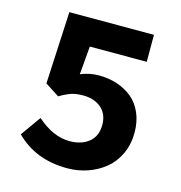

<svg xmlns="http://www.w3.org/2000/svg" viewBox="-101 -751 802 853"><g transform="rotate(15 300.0 -324.0)"><path d="M283.2 12.2Q138.2 12.2 45.9 -80.1L111.8 -172.9Q186.5 -106.9 262.2 -106.9Q317.4 -106.9 351.1 -134.8Q384.8 -162.6 384.8 -213.9Q384.8 -263.7 352.8 -291.3Q320.8 -318.8 269 -318.8Q238.3 -318.8 216.8 -312Q195.3 -305.2 162.1 -286.1L97.2 -328.1L113.8 -660.2H502.9V-536.1H241.2L230 -405.8Q270.5 -422.9 314 -422.9Q358.9 -422.9 397.7 -410.2Q436.5 -397.5 466.8 -373Q497.1 -348.6 514.6 -308.6Q532.2 -268.6 532.2 -217.8Q532.2 -164.1 511.7 -119.9Q491.2 -75.7 456.5 -47.4Q421.9 -19 377.2 -3.4Q332.5 12.2 283.2 12.2Z"/></g></svg>

Font: Office Code Pro D Bold
Style: Regular
Weight: 700
Designer: Nathan Rutzky & Paul D. Hunt
Foundry: Adobe Systems Incorporated
Version: Version 1.004;PS 001.004;hotconv 1.0.70;makeotf.lib2.5.58329